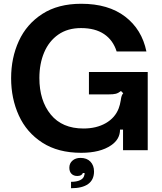

<svg xmlns="http://www.w3.org/2000/svg" viewBox="-20 -797 859 1019"><path d="M39 -382Q39 -490 80 -579.5Q121 -669 204.5 -723Q288 -777 411 -777Q555 -777 644 -709Q733 -641 757 -524H599Q580 -584 532.5 -616Q485 -648 410 -648Q339 -648 289.5 -613.5Q240 -579 214.5 -519Q189 -459 189 -383Q189 -263 249.5 -189Q310 -115 423 -115Q492 -115 541.5 -143.5Q591 -172 610 -222Q617 -240 621 -265Q624 -292 634 -302L622 -314Q608 -303 595 -299.5Q582 -296 556 -296H452V-415H764V0H633V-109H617Q617 -58 570 -26Q512 14 411 14Q288 14 204.5 -40Q121 -94 80 -184Q39 -274 39 -382ZM357 168Q387 168 405.5 159Q424 150 427 134Q429 131 429 121H420Q414 137 390 137Q371 137 359.5 125.5Q348 114 348 93Q348 70 364.5 55.5Q381 41 407 41Q441 41 460 61Q479 81 479 113Q479 157 448 179.5Q417 202 357 202Z"/></svg>

Font: Open Sauce Sans
Style: Bold
Weight: 700
Designer: Alfredo Marco Pradil
Foundry: Creative Sauce Fz LLC
Version: Version 1.477